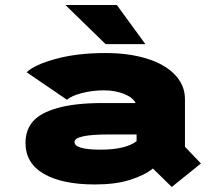

<svg xmlns="http://www.w3.org/2000/svg" viewBox="-20 -723 890 764"><path d="M558.5 -547.5H400L240.5 -703H445ZM399.5 -512Q491.5 -512 563 -490.2Q634.5 -468.5 675.2 -426.5Q716 -384.5 716 -328.5V-139L779.5 -72.5L663.5 21L588.5 -52.5Q555 -25.5 497.2 -7.2Q439.5 11 358 11Q227.5 11 154.5 -31.2Q81.5 -73.5 81.5 -154.5Q81.5 -205.5 111 -239.8Q140.5 -274 210 -293.5Q279.5 -313 389.5 -313H519.5Q508.5 -335.5 473 -349.5Q437.5 -363.5 393.5 -363.5Q348.5 -363.5 306.5 -352.8Q264.5 -342 246.5 -326L86 -435.5Q117.5 -465.5 202.5 -488.8Q287.5 -512 399.5 -512ZM380.5 -127.5Q478.5 -127.5 523.5 -161V-188H413.5Q276.5 -188 276.5 -158Q276.5 -127.5 380.5 -127.5Z"/></svg>

Font: League Mono Wide ExtraBold
Style: Regular
Weight: 800
Width: 8
Designer: Tyler Finck
Foundry: The League of Moveable Type / Tyler Finck
Version: Version 2.210